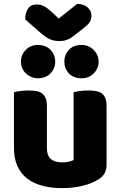

<svg xmlns="http://www.w3.org/2000/svg" viewBox="-20 -955 622 991"><path d="M52 -479Q62 -482 83.5 -485Q105 -488 128 -488Q150 -488 167.5 -485Q185 -482 197 -473Q209 -464 215.5 -448.5Q222 -433 222 -408V-193Q222 -152 242 -134.5Q262 -117 300 -117Q323 -117 337.5 -121Q352 -125 360 -129V-479Q370 -482 391.5 -485Q413 -488 436 -488Q458 -488 475.5 -485Q493 -482 505 -473Q517 -464 523.5 -448.5Q530 -433 530 -408V-104Q530 -54 488 -29Q453 -7 404.5 4.5Q356 16 299 16Q245 16 199.5 4Q154 -8 121 -33Q88 -58 70 -97.5Q52 -137 52 -193ZM283 -859 378 -935Q411 -935 431.5 -917.5Q452 -900 452 -874Q452 -854 442.5 -840Q433 -826 406 -805L351 -763Q339 -754 323 -748.5Q307 -743 287 -743Q260 -743 238.5 -752Q217 -761 191 -784L110 -855Q110 -889 124.5 -910.5Q139 -932 170 -932Q190 -932 207.5 -923Q225 -914 257 -884ZM312 -637Q312 -672 335.5 -697.5Q359 -723 401 -723Q420 -723 436 -716Q452 -709 464 -697Q476 -685 482.5 -669.5Q489 -654 489 -637Q489 -602 464 -576.5Q439 -551 401 -551Q359 -551 335.5 -576.5Q312 -602 312 -637ZM88 -637Q88 -672 113 -697.5Q138 -723 175 -723Q217 -723 241 -697.5Q265 -672 265 -637Q265 -602 241 -576.5Q217 -551 175 -551Q157 -551 141 -558Q125 -565 113 -576.5Q101 -588 94.5 -603.5Q88 -619 88 -637Z"/></svg>

Font: Baloo Thambi
Style: Regular
Weight: 400
Designer: Aadarsh Rajan and Ek Type
Foundry: Ek Type
Version: Version 1.443;PS 1.000;hotconv 16.6.51;makeotf.lib2.5.65220;